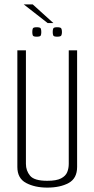

<svg xmlns="http://www.w3.org/2000/svg" viewBox="-20 -849 430 874"><path d="M195 5Q139 5 99 -16Q59 -37 59 -89V-620H98V-103Q98 -72 117 -49Q136 -26 195 -26Q237 -26 258 -37Q279 -48 286 -65.5Q293 -83 293 -103V-620H331V-89Q331 -37 292.5 -16Q254 5 195 5ZM240 -682Q225 -682 222.5 -687.5Q220 -693 220 -703Q220 -714 222.5 -719.5Q225 -725 240 -725Q256 -725 259 -719.5Q262 -714 262 -703Q262 -693 259 -687.5Q256 -682 240 -682ZM147 -682Q132 -682 129.5 -687.5Q127 -693 127 -703Q127 -714 129.5 -719.5Q132 -725 147 -725Q163 -725 165.5 -719.5Q168 -714 168 -703Q168 -693 165.5 -687.5Q163 -682 147 -682ZM197 -744 88 -829H129L223 -744Z"/></svg>

Font: Smooch Sans Light
Style: Regular
Weight: 300
Designer: Robert E. Leuschke
Foundry: Robert E. Leuschke
Version: Version 1.010; ttfautohint (v1.8.3)